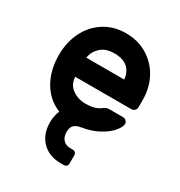

<svg xmlns="http://www.w3.org/2000/svg" viewBox="-176 -651 927 991"><g transform="rotate(30 287.0 -155.0)"><path d="M417 -495.5C379.7 -518.5 336.7 -530 288 -530C239.3 -530 196.3 -518 159 -494C121.7 -470 93 -437.5 73 -396.5C53 -355.5 43 -310 43 -260C43 -199.3 56 -146.7 82 -102C108 -57.3 144.3 -25.7 191 -7C181.7 15 177 38.7 177 64C177 111.3 191 149.2 219 177.5C247 205.8 284 220 330 220H349C355.7 220 361 218 365 214C369 210 371 204.7 371 198V150C371 143.3 369 138 365 134C361 130 355.7 128 349 128H334C316.7 128 302.7 122.3 292 111C281.3 99.7 276 84 276 64C276 46 280.5 32.7 289.5 24C298.5 15.3 311.3 9.7 328 7C366.7 1 400.3 -9.8 429 -25.5C457.7 -41.2 479.5 -58.2 494.5 -76.5C509.5 -94.8 517 -110 517 -122C517 -128.7 514.3 -134.5 509 -139.5C503.7 -144.5 497.3 -147 490 -147H410C402 -147 395.7 -146 391 -144C386.3 -142 380.3 -138.3 373 -133C353 -117.7 324.7 -110 288 -110C256.7 -110 229.7 -118.5 207 -135.5C184.3 -152.5 173 -175.3 173 -204H507C514.3 -204 520.7 -206.7 526 -212C531.3 -217.3 534 -223.7 534 -231V-276C534 -322 523.8 -364.3 503.5 -403C483.2 -441.7 454.3 -472.5 417 -495.5ZM399 -318H173C175.7 -342 186.8 -363.3 206.5 -382C226.2 -400.7 253.3 -410 288 -410C354.7 -410 391.7 -379.3 399 -318Z"/></g></svg>

Font: Rubik
Style: Regular
Weight: 500
Designer: Hubert & Fischer
Foundry: Hubert & Fischer
Version: Version 1.100